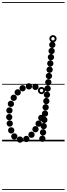

<svg xmlns="http://www.w3.org/2000/svg" viewBox="-25 -1349 636 1832"><path d="M313.1 -490Q300.5 -490 291.8 -498.7Q283 -507.4 283 -519.9Q283 -532.5 291.7 -541.2Q300.4 -550 312.9 -550Q325.5 -550 334.2 -541.3Q343 -532.6 343 -520.1Q343 -507.5 334.3 -498.8Q325.6 -490 313.1 -490ZM251.1 -495Q238.5 -495 229.8 -503.7Q221 -512.4 221 -524.9Q221 -537.5 229.7 -546.2Q238.4 -555 250.9 -555Q263.5 -555 272.2 -546.3Q281 -537.6 281 -525.1Q281 -512.5 272.3 -503.8Q263.6 -495 251.1 -495ZM190.6 -477Q178 -477 169.2 -485.7Q160.5 -494.4 160.5 -506.9Q160.5 -519.5 169.2 -528.2Q177.9 -537 190.4 -537Q203 -537 211.8 -528.3Q220.5 -519.6 220.5 -507.1Q220.5 -494.5 211.8 -485.8Q203.1 -477 190.6 -477ZM144.1 -437.5Q131.5 -437.5 122.8 -446.2Q114 -454.9 114 -467.4Q114 -480 122.7 -488.8Q131.4 -497.5 143.9 -497.5Q156.5 -497.5 165.2 -488.8Q174 -480.1 174 -467.6Q174 -455 165.3 -446.2Q156.6 -437.5 144.1 -437.5ZM106.1 -386Q93.5 -386 84.8 -394.7Q76 -403.4 76 -415.9Q76 -428.5 84.7 -437.2Q93.4 -446 105.9 -446Q118.5 -446 127.2 -437.3Q136 -428.6 136 -416.1Q136 -403.5 127.3 -394.8Q118.6 -386 106.1 -386ZM79.1 -328Q66.5 -328 57.8 -336.7Q49 -345.4 49 -357.9Q49 -370.5 57.7 -379.2Q66.4 -388 78.9 -388Q91.5 -388 100.2 -379.3Q109 -370.6 109 -358.1Q109 -345.5 100.3 -336.8Q91.6 -328 79.1 -328ZM65.1 -265Q52.5 -265 43.8 -273.7Q35 -282.4 35 -294.9Q35 -307.5 43.7 -316.2Q52.4 -325 64.9 -325Q77.5 -325 86.2 -316.3Q95 -307.6 95 -295.1Q95 -282.5 86.3 -273.8Q77.6 -265 65.1 -265ZM63.1 -201.5Q50.5 -201.5 41.8 -210.2Q33 -218.9 33 -231.4Q33 -244 41.7 -252.8Q50.4 -261.5 62.9 -261.5Q75.5 -261.5 84.2 -252.8Q93 -244.1 93 -231.6Q93 -219 84.3 -210.2Q75.6 -201.5 63.1 -201.5ZM68.1 -140.5Q55.5 -140.5 46.8 -149.2Q38 -157.9 38 -170.4Q38 -183 46.7 -191.8Q55.4 -200.5 67.9 -200.5Q80.5 -200.5 89.2 -191.8Q98 -183.1 98 -170.6Q98 -158 89.3 -149.2Q80.6 -140.5 68.1 -140.5ZM82.1 -75Q69.5 -75 60.8 -83.7Q52 -92.4 52 -104.9Q52 -117.5 60.7 -126.2Q69.4 -135 81.9 -135Q94.5 -135 103.2 -126.3Q112 -117.6 112 -105.1Q112 -92.5 103.3 -83.8Q94.6 -75 82.1 -75ZM111.6 -17Q99 -17 90.2 -25.7Q81.5 -34.4 81.5 -46.9Q81.5 -59.5 90.2 -68.2Q98.9 -77 111.4 -77Q124 -77 132.8 -68.3Q141.5 -59.6 141.5 -47.1Q141.5 -34.5 132.8 -25.8Q124.1 -17 111.6 -17ZM165.6 13Q153 13 144.2 4.3Q135.5 -4.4 135.5 -16.9Q135.5 -29.5 144.2 -38.2Q152.9 -47 165.4 -47Q178 -47 186.8 -38.3Q195.5 -29.6 195.5 -17.1Q195.5 -4.5 186.8 4.2Q178.1 13 165.6 13ZM226.6 7Q214 7 205.2 -1.7Q196.5 -10.4 196.5 -22.9Q196.5 -35.5 205.2 -44.2Q213.9 -53 226.4 -53Q239 -53 247.8 -44.3Q256.5 -35.6 256.5 -23.1Q256.5 -10.5 247.8 -1.8Q239.1 7 226.6 7ZM275.6 -33.5Q263 -33.5 254.2 -42.2Q245.5 -50.9 245.5 -63.4Q245.5 -76 254.2 -84.8Q262.9 -93.5 275.4 -93.5Q288 -93.5 296.8 -84.8Q305.5 -76.1 305.5 -63.6Q305.5 -51 296.8 -42.2Q288.1 -33.5 275.6 -33.5ZM313.6 -86Q301 -86 292.2 -94.7Q283.5 -103.4 283.5 -115.9Q283.5 -128.5 292.2 -137.2Q300.9 -146 313.4 -146Q326 -146 334.8 -137.3Q343.5 -128.6 343.5 -116.1Q343.5 -103.5 334.8 -94.8Q326.1 -86 313.6 -86ZM343.6 -139.5Q331 -139.5 322.2 -148.2Q313.5 -156.9 313.5 -169.4Q313.5 -182 322.2 -190.8Q330.9 -199.5 343.4 -199.5Q356 -199.5 364.8 -190.8Q373.5 -182.1 373.5 -169.6Q373.5 -157 364.8 -148.2Q356.1 -139.5 343.6 -139.5ZM369.1 -194Q356.5 -194 347.8 -202.7Q339 -211.4 339 -223.9Q339 -236.5 347.7 -245.2Q356.4 -254 368.9 -254Q381.5 -254 390.2 -245.3Q399 -236.6 399 -224.1Q399 -211.5 390.3 -202.8Q381.6 -194 369.1 -194ZM371.2 -450.5Q357 -450.5 346.8 -460.7Q336.5 -470.8 336.5 -485.2Q336.5 -499.5 346.7 -509.5Q356.8 -519.5 371.2 -519.5Q385.5 -519.5 395.5 -509.4Q405.5 -499.4 405.5 -485.2Q405.5 -471 395.4 -460.8Q385.4 -450.5 371.2 -450.5ZM371.2 -468.5Q378 -468.5 382.8 -473.4Q387.5 -478.3 387.5 -485Q387.5 -492 382.7 -496.8Q377.9 -501.5 371 -501.5Q364.5 -501.5 359.5 -496.8Q354.5 -492 354.5 -485Q354.5 -478.3 359.5 -473.4Q364.5 -468.5 371.2 -468.5ZM474.1 -891.5Q461.5 -891.5 452.8 -900.2Q444 -908.9 444 -921.4Q444 -934 452.7 -942.8Q461.4 -951.5 473.9 -951.5Q486.5 -951.5 495.2 -942.8Q504 -934.1 504 -921.6Q504 -909 495.3 -900.2Q486.6 -891.5 474.1 -891.5ZM467.6 -832.5Q455 -832.5 446.2 -841.2Q437.5 -849.9 437.5 -862.4Q437.5 -875 446.2 -883.8Q454.9 -892.5 467.4 -892.5Q480 -892.5 488.8 -883.8Q497.5 -875.1 497.5 -862.6Q497.5 -850 488.8 -841.2Q480.1 -832.5 467.6 -832.5ZM461.1 -773.5Q448.5 -773.5 439.8 -782.2Q431 -790.9 431 -803.4Q431 -816 439.7 -824.8Q448.4 -833.5 460.9 -833.5Q473.5 -833.5 482.2 -824.8Q491 -816.1 491 -803.6Q491 -791 482.3 -782.2Q473.6 -773.5 461.1 -773.5ZM455.1 -713.5Q442.5 -713.5 433.8 -722.2Q425 -730.9 425 -743.4Q425 -756 433.7 -764.8Q442.4 -773.5 454.9 -773.5Q467.5 -773.5 476.2 -764.8Q485 -756.1 485 -743.6Q485 -731 476.3 -722.2Q467.6 -713.5 455.1 -713.5ZM448.6 -654Q436 -654 427.2 -662.7Q418.5 -671.4 418.5 -683.9Q418.5 -696.5 427.2 -705.2Q435.9 -714 448.4 -714Q461 -714 469.8 -705.3Q478.5 -696.6 478.5 -684.1Q478.5 -671.5 469.8 -662.8Q461.1 -654 448.6 -654ZM442.1 -594Q429.5 -594 420.8 -602.7Q412 -611.4 412 -623.9Q412 -636.5 420.7 -645.2Q429.4 -654 441.9 -654Q454.5 -654 463.2 -645.3Q472 -636.6 472 -624.1Q472 -611.5 463.3 -602.8Q454.6 -594 442.1 -594ZM436.1 -534Q423.5 -534 414.8 -542.7Q406 -551.4 406 -563.9Q406 -576.5 414.7 -585.2Q423.4 -594 435.9 -594Q448.5 -594 457.2 -585.3Q466 -576.6 466 -564.1Q466 -551.5 457.3 -542.8Q448.6 -534 436.1 -534ZM429.6 -474.5Q417 -474.5 408.2 -483.2Q399.5 -491.9 399.5 -504.4Q399.5 -517 408.2 -525.8Q416.9 -534.5 429.4 -534.5Q442 -534.5 450.8 -525.8Q459.5 -517.1 459.5 -504.6Q459.5 -492 450.8 -483.2Q442.1 -474.5 429.6 -474.5ZM423.1 -414.5Q410.5 -414.5 401.8 -423.2Q393 -431.9 393 -444.4Q393 -457 401.7 -465.8Q410.4 -474.5 422.9 -474.5Q435.5 -474.5 444.2 -465.8Q453 -457.1 453 -444.6Q453 -432 444.3 -423.2Q435.6 -414.5 423.1 -414.5ZM417.1 -354.5Q404.5 -354.5 395.8 -363.2Q387 -371.9 387 -384.4Q387 -397 395.7 -405.8Q404.4 -414.5 416.9 -414.5Q429.5 -414.5 438.2 -405.8Q447 -397.1 447 -384.6Q447 -372 438.3 -363.2Q429.6 -354.5 417.1 -354.5ZM410.6 -295Q398 -295 389.2 -303.7Q380.5 -312.4 380.5 -324.9Q380.5 -337.5 389.2 -346.2Q397.9 -355 410.4 -355Q423 -355 431.8 -346.3Q440.5 -337.6 440.5 -325.1Q440.5 -312.5 431.8 -303.8Q423.1 -295 410.6 -295ZM404.6 -235Q392 -235 383.2 -243.7Q374.5 -252.4 374.5 -264.9Q374.5 -277.5 383.2 -286.2Q391.9 -295 404.4 -295Q417 -295 425.8 -286.3Q434.5 -277.6 434.5 -265.1Q434.5 -252.5 425.8 -243.8Q417.1 -235 404.6 -235ZM398.1 -175Q385.5 -175 376.8 -183.7Q368 -192.4 368 -204.9Q368 -217.5 376.7 -226.2Q385.4 -235 397.9 -235Q410.5 -235 419.2 -226.3Q428 -217.6 428 -205.1Q428 -192.5 419.3 -183.8Q410.6 -175 398.1 -175ZM392.1 -115.5Q379.5 -115.5 370.8 -124.2Q362 -132.9 362 -145.4Q362 -158 370.7 -166.8Q379.4 -175.5 391.9 -175.5Q404.5 -175.5 413.2 -166.8Q422 -158.1 422 -145.6Q422 -133 413.3 -124.2Q404.6 -115.5 392.1 -115.5ZM385.6 -55.5Q373 -55.5 364.2 -64.2Q355.5 -72.9 355.5 -85.4Q355.5 -98 364.2 -106.8Q372.9 -115.5 385.4 -115.5Q398 -115.5 406.8 -106.8Q415.5 -98.1 415.5 -85.6Q415.5 -73 406.8 -64.2Q398.1 -55.5 385.6 -55.5ZM379.1 4.5Q366.5 4.5 357.8 -4.2Q349 -12.9 349 -25.4Q349 -38 357.7 -46.8Q366.4 -55.5 378.9 -55.5Q391.5 -55.5 400.2 -46.8Q409 -38.1 409 -25.6Q409 -13 400.3 -4.2Q391.6 4.5 379.1 4.5ZM480.7 -945Q466.5 -945 456.2 -955.2Q446 -965.3 446 -979.7Q446 -994 456.2 -1004Q466.3 -1014 480.7 -1014Q495 -1014 505 -1003.9Q515 -993.9 515 -979.7Q515 -965.5 504.9 -955.2Q494.9 -945 480.7 -945ZM480.8 -963Q487.5 -963 492.2 -967.9Q497 -972.8 497 -979.5Q497 -986.5 492.2 -991.2Q487.4 -996 480.5 -996Q474 -996 469 -991.2Q464 -986.5 464 -979.5Q464 -972.8 469 -967.9Q474 -963 480.8 -963ZM-5 455H591.5V463H-5ZM-5 -16H591.5V0H-5ZM-5 -549H591.5V-541H-5ZM-5 -1329H591.5V-1321H-5Z"/></svg>

Font: Edu SA Dotted Guide
Style: Regular
Weight: 400
Designer: Tina and Corey Anderson, Eben Sorkin, Mirko Velimirovic
Foundry: Google for Education
Version: Version 2.000